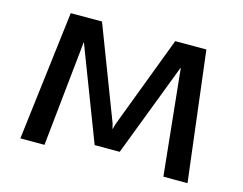

<svg xmlns="http://www.w3.org/2000/svg" viewBox="-97 -852 1269 1003"><g transform="rotate(15 537.5 -350.0)"><path d="M84.5 0 169.5 -700H338.5L530 -199.5L537 -170.5L545 -199.5L734.5 -700H903L988.5 0H858L798.5 -575L604 -66.5H468.5L274.5 -572.5L215 0Z"/></g></svg>

Font: Trispace SemiExpanded Medium
Style: Regular
Weight: 500
Width: 6
Designer: Tyler Finck
Foundry: Etcetera Type Company
Version: Version 1.210; ttfautohint (v1.8.3)